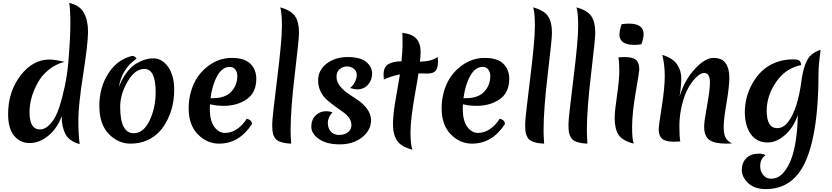

<svg xmlns="http://www.w3.org/2000/svg" viewBox="-20 -977 5744 1326"><path d="M184 -202Q184 -83 256 -83Q294 -83 330 -124Q366 -165 388.5 -234Q411 -303 427.5 -381.5Q444 -460 452 -548Q466 -718 466 -813.5Q466 -909 458 -957Q530 -941 559 -889Q588 -837 588 -758Q588 -679 554.5 -464Q521 -249 521 -150Q521 -51 530 18Q459 -1 432.5 -50.5Q406 -100 406 -175Q375 -89 313 -39Q251 11 185 11Q119 11 77.5 -39.5Q36 -90 36 -188Q36 -343 121 -454.5Q206 -566 322 -566Q355 -566 426 -550Q364 -534 315.5 -494.5Q267 -455 240 -404Q184 -303 184 -202Z M977 -501Q912 -501 861 -413.5Q810 -326 810 -239Q810 -57 904 -57Q971 -57 1013 -144.5Q1055 -232 1055 -341Q1055 -501 977 -501ZM892 -591Q903 -591 912.5 -584.5Q922 -578 922 -571Q821 -501 801 -376Q822 -432 852.5 -473Q883 -514 916 -535Q979 -574 1039 -574Q1099 -574 1141 -515Q1183 -456 1183 -357Q1183 -246 1138 -153Q1088 -48 996 -8Q944 15 882 15Q795 15 730.5 -52.5Q666 -120 666 -246.5Q666 -373 728 -469.5Q790 -566 892 -591Z M1524 -246Q1476 -246 1430 -257Q1429 -247 1429 -226Q1429 -143 1460 -101Q1491 -59 1534 -59Q1577 -59 1616 -85Q1655 -111 1684 -157Q1720 -149 1720 -120Q1632 15 1493 15Q1409 15 1346 -49.5Q1283 -114 1283 -229Q1283 -315 1316 -392.5Q1349 -470 1421 -523.5Q1493 -577 1580.5 -577Q1668 -577 1709 -537Q1750 -497 1750 -432Q1750 -338 1684.5 -292Q1619 -246 1524 -246ZM1566 -515Q1515 -515 1480 -452Q1445 -389 1434 -299H1449Q1536 -299 1577.5 -344Q1619 -389 1619 -452Q1619 -478 1605.5 -496.5Q1592 -515 1566 -515Z M1915 -926Q1990 -906 2017.5 -865.5Q2045 -825 2045 -751Q2045 -707 2016 -465Q1987 -223 1987 -75Q1987 -43 1991 15Q1900 11 1878 -25Q1866 -45 1863 -63.5Q1860 -82 1860 -121Q1860 -160 1893.5 -428Q1927 -696 1927 -796Q1927 -896 1915 -926Z M2543 -150Q2543 -78 2481 -29Q2419 20 2327 20Q2235 20 2182.5 -17Q2130 -54 2130 -102Q2130 -150 2159.5 -179.5Q2189 -209 2233 -209Q2256 -209 2276 -201Q2244 -167 2244 -129Q2244 -91 2265 -68Q2286 -45 2322 -45Q2358 -45 2382.5 -63.5Q2407 -82 2407 -111.5Q2407 -141 2390 -164Q2373 -187 2347.5 -204.5Q2322 -222 2292 -244Q2262 -266 2236.5 -288.5Q2211 -311 2194 -345.5Q2177 -380 2177 -421Q2177 -492 2235.5 -537.5Q2294 -583 2381.5 -583Q2469 -583 2509.5 -549Q2550 -515 2550 -469.5Q2550 -424 2521.5 -392Q2493 -360 2448 -360Q2426 -360 2398 -369Q2420 -388 2432 -412.5Q2444 -437 2444 -461Q2444 -485 2424 -501.5Q2404 -518 2376 -518Q2348 -518 2326 -499.5Q2304 -481 2304 -447Q2304 -413 2327.5 -383Q2351 -353 2385 -330.5Q2419 -308 2453.5 -284.5Q2488 -261 2514 -226.5Q2540 -192 2543 -150Z M2870 -470Q2865 -434 2849 -345Q2815 -156 2815 -65Q2815 26 2829 57Q2752 37 2723 -4.5Q2694 -46 2694 -122Q2694 -189 2715 -305.5Q2736 -422 2742 -463Q2690 -454 2631 -428Q2629 -450 2629 -461Q2629 -514 2661 -533.5Q2693 -553 2753 -554Q2760 -629 2760 -662Q2760 -695 2759.5 -717Q2759 -739 2759 -750Q2825 -743 2855 -710.5Q2885 -678 2885 -618Q2885 -594 2880 -551Q2964 -553 3003 -584Q3005 -564 3005 -554Q3005 -506 2988 -487.5Q2971 -469 2931 -469Q2891 -469 2870 -470Z M3271 -246Q3223 -246 3177 -257Q3176 -247 3176 -226Q3176 -143 3207 -101Q3238 -59 3281 -59Q3324 -59 3363 -85Q3402 -111 3431 -157Q3467 -149 3467 -120Q3379 15 3240 15Q3156 15 3093 -49.5Q3030 -114 3030 -229Q3030 -315 3063 -392.5Q3096 -470 3168 -523.5Q3240 -577 3327.5 -577Q3415 -577 3456 -537Q3497 -497 3497 -432Q3497 -338 3431.5 -292Q3366 -246 3271 -246ZM3313 -515Q3262 -515 3227 -452Q3192 -389 3181 -299H3196Q3283 -299 3324.5 -344Q3366 -389 3366 -452Q3366 -478 3352.5 -496.5Q3339 -515 3313 -515Z M3662 -926Q3737 -906 3764.5 -865.5Q3792 -825 3792 -751Q3792 -707 3763 -465Q3734 -223 3734 -75Q3734 -43 3738 15Q3647 11 3625 -25Q3613 -45 3610 -63.5Q3607 -82 3607 -121Q3607 -160 3640.5 -428Q3674 -696 3674 -796Q3674 -896 3662 -926Z M3961 -926Q4036 -906 4063.5 -865.5Q4091 -825 4091 -751Q4091 -707 4062 -465Q4033 -223 4033 -75Q4033 -43 4037 15Q3946 11 3924 -25Q3912 -45 3909 -63.5Q3906 -82 3906 -121Q3906 -160 3939.5 -428Q3973 -696 3973 -796Q3973 -896 3961 -926Z M4357 15Q4279 -5 4252 -45.5Q4225 -86 4225 -164Q4225 -206 4241 -316Q4257 -426 4257 -487Q4257 -548 4251 -581Q4273 -583 4292 -583Q4350 -583 4372.5 -563.5Q4395 -544 4395 -497Q4395 -482 4370.5 -339.5Q4346 -197 4345.5 -104.5Q4345 -12 4357 15ZM4410 -671Q4382 -667 4361 -667Q4258 -667 4258 -739Q4258 -765 4273 -810Q4301 -814 4322 -814Q4425 -814 4425 -742Q4425 -716 4410 -671Z M5035 14Q5022 15 4998 15Q4914 15 4878.5 -11Q4843 -37 4843 -102Q4843 -139 4863 -246.5Q4883 -354 4883 -407Q4883 -473 4843 -473Q4820 -473 4791 -446Q4762 -419 4735 -372.5Q4708 -326 4690 -253Q4672 -180 4672 -107.5Q4672 -35 4678 0Q4646 2 4636 2Q4579 2 4554 -18Q4529 -38 4529 -84Q4529 -104 4550 -238Q4571 -372 4571 -451.5Q4571 -531 4554 -598Q4627 -575 4656 -532.5Q4685 -490 4685 -435.5Q4685 -381 4673 -309Q4706 -421 4777 -499Q4848 -577 4907 -577Q4966 -577 4991.5 -540.5Q5017 -504 5017 -441.5Q5017 -379 4997.5 -266Q4978 -153 4978 -101.5Q4978 -50 4991 -26.5Q5004 -3 5035 14Z M5456 -567Q5475 -567 5485 -565Q5511 -560 5513 -528Q5404 -505 5339.5 -410Q5275 -315 5275 -212Q5275 -92 5348 -92Q5392 -92 5427 -140Q5489 -227 5514 -412Q5533 -558 5585 -600Q5610 -621 5647 -633Q5633 -527 5633 -473Q5633 -73 5547.5 128Q5462 329 5269 329Q5191 329 5147 287.5Q5103 246 5103 196.5Q5103 147 5134 115.5Q5165 84 5221 84Q5244 84 5268 94Q5230 119 5230 171Q5230 206 5251 231.5Q5272 257 5302.5 257Q5333 257 5356 244.5Q5379 232 5403 200Q5427 168 5445 120Q5486 9 5490 -183Q5461 -97 5402 -45Q5343 7 5282 7Q5205 7 5164.5 -51.5Q5124 -110 5124 -201Q5124 -307 5175 -398Q5232 -503 5333 -544Q5389 -567 5456 -567Z"/></svg>

Font: MeriendaOneRegular
Style: Regular
Weight: 400
Designer: Eduardo Rodriguez Tunni
Foundry: Eduardo Rodriguez Tunni
Version: Version 1.001